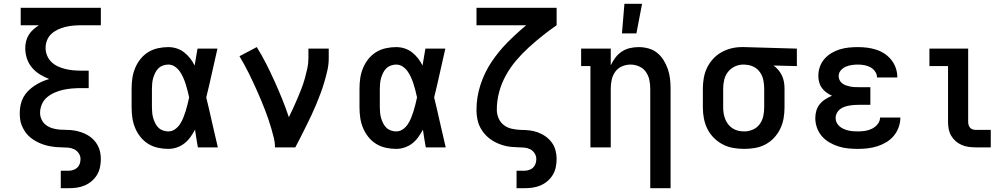

<svg xmlns="http://www.w3.org/2000/svg" viewBox="-20 -776 5290 1011"><path d="M300 215V123H342Q354 123 366 119Q378 115 387 106.5Q396 98 400 86Q404 74 404 61Q404 45 394.5 31Q385 17 370.5 10Q356 3 340 1.5Q324 0 307.5 0Q291 0 275 -1.5Q259 -3 243 -6Q227 -9 211.5 -14Q196 -19 181.5 -26Q167 -33 153.5 -42Q140 -51 128.5 -62.5Q117 -74 108.5 -88Q100 -102 94 -117Q88 -132 86 -148.5Q84 -165 84 -181Q84 -202 88.5 -223.5Q93 -245 103 -263.5Q113 -282 128.5 -297.5Q144 -313 161.5 -324.5Q179 -336 198.5 -345Q218 -354 239 -360Q213 -370 189.5 -384.5Q166 -399 148 -420.5Q130 -442 121.5 -468.5Q113 -495 113 -522Q113 -541 117.5 -559Q122 -577 131.5 -592.5Q141 -608 155 -620.5Q169 -633 185 -643H89V-735H511V-643H405Q385 -643 364 -641Q343 -639 323 -634Q303 -629 284 -620Q265 -611 250 -597Q235 -583 227.5 -563.5Q220 -544 220 -523Q220 -503 228 -483.5Q236 -464 251 -449.5Q266 -435 284.5 -426.5Q303 -418 323 -413Q343 -408 364 -406Q385 -404 405 -404H447V-312H405Q382 -312 358.5 -310Q335 -308 312.5 -303Q290 -298 268 -288.5Q246 -279 228 -264Q210 -249 200.5 -227Q191 -205 191 -182Q191 -163 199.5 -145.5Q208 -128 223 -117Q238 -106 256.5 -100.5Q275 -95 294 -93.5Q313 -92 332 -92Q351 -92 370 -89Q389 -86 407 -80Q425 -74 441.5 -64.5Q458 -55 471.5 -41.5Q485 -28 494 -11.5Q503 5 507 23.5Q511 42 511 61Q511 83 506.5 104.5Q502 126 491 144.5Q480 163 463 177.5Q446 192 426 200.5Q406 209 384.5 212Q363 215 342 215Z M866 8Q839 8 811.5 2Q784 -4 760.5 -18.5Q737 -33 719.5 -55Q702 -77 691.5 -102.5Q681 -128 677 -155Q673 -182 673 -210V-310Q673 -338 677 -365Q681 -392 691.5 -417.5Q702 -443 719.5 -465Q737 -487 760.5 -501.5Q784 -516 811.5 -522Q839 -528 866 -528Q889 -528 910.5 -521Q932 -514 949.5 -500.5Q967 -487 981 -469Q995 -451 1005 -431Q1009 -454 1012.5 -476Q1016 -498 1020 -520H1125Q1110 -456 1096 -391.5Q1082 -327 1066 -263Q1082 -198 1096.5 -132Q1111 -66 1127 0H1022Q1018 -23 1014 -46.5Q1010 -70 1007 -93Q996 -73 982.5 -54Q969 -35 951 -21Q933 -7 911 0.5Q889 8 866 8ZM866 -84Q885 -84 901 -95Q917 -106 927.5 -122Q938 -138 945 -155.5Q952 -173 957.5 -190.5Q963 -208 967.5 -226.5Q972 -245 976 -263Q972 -281 967.5 -299Q963 -317 957.5 -334Q952 -351 944.5 -368Q937 -385 926.5 -400Q916 -415 900.5 -425.5Q885 -436 866 -436Q852 -436 838 -431Q824 -426 814 -416Q804 -406 797.5 -393Q791 -380 787 -366.5Q783 -353 781.5 -338.5Q780 -324 780 -310V-210Q780 -196 781.5 -181.5Q783 -167 787 -153.5Q791 -140 797.5 -127Q804 -114 814 -104Q824 -94 838 -89Q852 -84 866 -84Z M1428 0Q1428 -26 1421.5 -51.5Q1415 -77 1408 -101.5Q1401 -126 1392.5 -150.5Q1384 -175 1374.5 -199.5Q1365 -224 1355 -248Q1345 -272 1334.5 -295.5Q1324 -319 1313 -342.5Q1302 -366 1290.5 -389.5Q1279 -413 1266.5 -435.5Q1254 -458 1241 -480L1332 -528Q1359 -485 1382 -439.5Q1405 -394 1426 -347.5Q1447 -301 1466 -254Q1485 -207 1501 -159Q1513 -183 1524.5 -208Q1536 -233 1546.5 -258Q1557 -283 1567 -308.5Q1577 -334 1584.5 -360.5Q1592 -387 1598 -414Q1604 -441 1604 -468V-520H1711V-468Q1711 -437 1704 -406Q1697 -375 1688 -344.5Q1679 -314 1668 -284.5Q1657 -255 1645 -226Q1633 -197 1619.5 -168.5Q1606 -140 1592 -112Q1578 -84 1564 -56Q1550 -28 1535 0Z M2066 8Q2039 8 2011.5 2Q1984 -4 1960.5 -18.5Q1937 -33 1919.5 -55Q1902 -77 1891.5 -102.5Q1881 -128 1877 -155Q1873 -182 1873 -210V-310Q1873 -338 1877 -365Q1881 -392 1891.5 -417.5Q1902 -443 1919.5 -465Q1937 -487 1960.5 -501.5Q1984 -516 2011.5 -522Q2039 -528 2066 -528Q2089 -528 2110.5 -521Q2132 -514 2149.5 -500.5Q2167 -487 2181 -469Q2195 -451 2205 -431Q2209 -454 2212.5 -476Q2216 -498 2220 -520H2325Q2310 -456 2296 -391.5Q2282 -327 2266 -263Q2282 -198 2296.5 -132Q2311 -66 2327 0H2222Q2218 -23 2214 -46.5Q2210 -70 2207 -93Q2196 -73 2182.5 -54Q2169 -35 2151 -21Q2133 -7 2111 0.5Q2089 8 2066 8ZM2066 -84Q2085 -84 2101 -95Q2117 -106 2127.5 -122Q2138 -138 2145 -155.5Q2152 -173 2157.5 -190.5Q2163 -208 2167.5 -226.5Q2172 -245 2176 -263Q2172 -281 2167.5 -299Q2163 -317 2157.5 -334Q2152 -351 2144.5 -368Q2137 -385 2126.5 -400Q2116 -415 2100.5 -425.5Q2085 -436 2066 -436Q2052 -436 2038 -431Q2024 -426 2014 -416Q2004 -406 1997.5 -393Q1991 -380 1987 -366.5Q1983 -353 1981.5 -338.5Q1980 -324 1980 -310V-210Q1980 -196 1981.5 -181.5Q1983 -167 1987 -153.5Q1991 -140 1997.5 -127Q2004 -114 2014 -104Q2024 -94 2038 -89Q2052 -84 2066 -84Z M2700 215V123H2742Q2754 123 2766 119Q2778 115 2787 106.5Q2796 98 2800 86Q2804 74 2804 61Q2804 45 2794.5 30.5Q2785 16 2770 9Q2755 2 2738.5 1Q2722 0 2705.5 -0.5Q2689 -1 2672.5 -2.5Q2656 -4 2640 -8Q2624 -12 2608.5 -18Q2593 -24 2578.5 -32.5Q2564 -41 2551.5 -51.5Q2539 -62 2528.5 -75Q2518 -88 2510 -102.5Q2502 -117 2497.5 -133Q2493 -149 2491 -165.5Q2489 -182 2489 -198Q2489 -265 2510 -329.5Q2531 -394 2568 -449.5Q2605 -505 2652 -552.5Q2699 -600 2751 -643H2489V-735H2911V-643Q2872 -616 2835 -586.5Q2798 -557 2763 -525Q2728 -493 2697.5 -457Q2667 -421 2644 -379.5Q2621 -338 2608.5 -292Q2596 -246 2596 -198Q2596 -175 2605.5 -153Q2615 -131 2633.5 -117Q2652 -103 2675 -98Q2698 -93 2721 -92H2722Q2745 -92 2767.5 -89.5Q2790 -87 2812 -79Q2834 -71 2853 -57.5Q2872 -44 2885.5 -25.5Q2899 -7 2905 15.5Q2911 38 2911 61Q2911 83 2906.5 104.5Q2902 126 2891 144.5Q2880 163 2863 177.5Q2846 192 2826 200.5Q2806 209 2784.5 212Q2763 215 2742 215Z M3404 215V-310Q3404 -333 3399 -356Q3394 -379 3380.5 -398Q3367 -417 3345 -426.5Q3323 -436 3300 -436Q3277 -436 3255 -426.5Q3233 -417 3219.5 -398Q3206 -379 3201 -356Q3196 -333 3196 -310V0H3089V-428H3040V-520H3196V-432Q3206 -453 3220 -472Q3234 -491 3253.5 -504Q3273 -517 3296 -522.5Q3319 -528 3343 -528Q3369 -528 3394.5 -521Q3420 -514 3440 -498Q3460 -482 3474 -459.5Q3488 -437 3496.5 -412.5Q3505 -388 3508 -362Q3511 -336 3511 -310V215ZM3255 -600 3268 -756H3361L3331 -600Z M3899 8Q3870 8 3841 3Q3812 -2 3786 -15.5Q3760 -29 3739 -50Q3718 -71 3705 -97Q3692 -123 3686.5 -152Q3681 -181 3681 -210V-310Q3681 -338 3686 -366Q3691 -394 3703 -419Q3715 -444 3734 -465Q3753 -486 3777.5 -500Q3802 -514 3829.5 -521Q3857 -528 3885 -528H3900L4176 -520V-428L4053 -431Q4067 -421 4078.5 -407.5Q4090 -394 4097.5 -378Q4105 -362 4108 -344.5Q4111 -327 4111 -310V-210Q4111 -181 4106 -152.5Q4101 -124 4088.5 -98Q4076 -72 4056 -50.5Q4036 -29 4010.5 -15.5Q3985 -2 3956.5 3Q3928 8 3899 8ZM3899 -84Q3922 -84 3944 -93.5Q3966 -103 3980 -122Q3994 -141 3999 -164Q4004 -187 4004 -210V-310Q4004 -332 3999.5 -354Q3995 -376 3982.5 -394.5Q3970 -413 3950 -423.5Q3930 -434 3908 -435L3900 -436H3893Q3870 -436 3848.5 -425.5Q3827 -415 3813 -397Q3799 -379 3793.5 -356Q3788 -333 3788 -310V-210Q3788 -194 3790.5 -178.5Q3793 -163 3799 -148Q3805 -133 3815 -120.5Q3825 -108 3838.5 -99.5Q3852 -91 3867.5 -87.5Q3883 -84 3899 -84Z M4498 8Q4472 8 4446 5.5Q4420 3 4395 -5Q4370 -13 4347.5 -26Q4325 -39 4308 -58.5Q4291 -78 4282 -103Q4273 -128 4273 -154Q4273 -174 4278.5 -193Q4284 -212 4296.5 -227.5Q4309 -243 4326 -253.5Q4343 -264 4361 -272Q4345 -279 4331.5 -289Q4318 -299 4308 -312.5Q4298 -326 4293.5 -343Q4289 -360 4289 -376Q4289 -401 4297 -424Q4305 -447 4321 -465.5Q4337 -484 4358 -496.5Q4379 -509 4402 -516Q4425 -523 4449 -525.5Q4473 -528 4497 -528Q4522 -528 4546 -525Q4570 -522 4593.5 -514.5Q4617 -507 4637.5 -493.5Q4658 -480 4673.5 -460.5Q4689 -441 4697 -417.5Q4705 -394 4705 -370V-368H4598V-369Q4598 -385 4588 -399.5Q4578 -414 4563 -422Q4548 -430 4531 -433Q4514 -436 4497 -436Q4481 -436 4464.5 -433.5Q4448 -431 4433 -424.5Q4418 -418 4407 -405Q4396 -392 4396 -375Q4396 -364 4401 -354Q4406 -344 4415 -337Q4424 -330 4434.5 -326.5Q4445 -323 4456 -320.5Q4467 -318 4478 -317.5Q4489 -317 4500 -317H4563V-224H4500Q4487 -224 4474 -223Q4461 -222 4448.5 -219.5Q4436 -217 4424 -212.5Q4412 -208 4402 -200Q4392 -192 4386 -180Q4380 -168 4380 -155Q4380 -142 4385.5 -130.5Q4391 -119 4401 -110.5Q4411 -102 4422.5 -97Q4434 -92 4446.5 -89Q4459 -86 4472 -85Q4485 -84 4498 -84Q4517 -84 4536 -87Q4555 -90 4572 -98.5Q4589 -107 4601.5 -122.5Q4614 -138 4614 -157H4721Q4721 -131 4712 -106Q4703 -81 4686.5 -61Q4670 -41 4647.5 -27.5Q4625 -14 4600 -6Q4575 2 4549.5 5Q4524 8 4498 8Z M5119 0Q5100 0 5081 -2.5Q5062 -5 5044.5 -12.5Q5027 -20 5012.5 -32.5Q4998 -45 4988.5 -61.5Q4979 -78 4975.5 -96.5Q4972 -115 4972 -134V-428H4874V-520H5078V-134Q5078 -126 5080.5 -117.5Q5083 -109 5088.5 -103Q5094 -97 5102 -94.5Q5110 -92 5119 -92H5197V0Z"/></svg>

Font: Iosevka Etoile Semibold
Style: Regular
Weight: 600
Designer: Belleve Invis
Foundry: Belleve Invis
Version: Version 22.1.2; ttfautohint (v1.8.4)